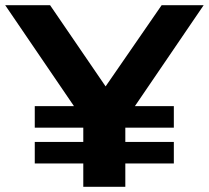

<svg xmlns="http://www.w3.org/2000/svg" viewBox="-34 -720 805 740"><path d="M751 -700H589L373 -387L159 -700H-14L251 -311H100V-228H287V-173H100V-90H287V0H449V-90H636V-173H449V-228H636V-311H486Z"/></svg>

Font: Talent SemiBold
Style: Bold
Weight: 700
Designer: Mike Powis
Version: Version 1.001;hotconv 1.0.109;makeotfexe 2.5.65596